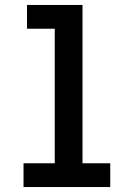

<svg xmlns="http://www.w3.org/2000/svg" viewBox="-20 -755 540 775"><path d="M75 0V-96H201V-639H89V-735H313V-96H425V0Z"/></svg>

Font: Iosevka Fixed
Style: Bold
Weight: 700
Monospace: yes
Designer: Belleve Invis
Foundry: Belleve Invis
Version: Version 32.3.0